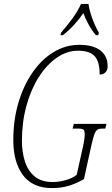

<svg xmlns="http://www.w3.org/2000/svg" viewBox="-20 -951 570 981"><path d="M246 10Q147 10 97.5 -56Q48 -122 48 -235Q48 -339 74.5 -427.5Q101 -516 147.5 -582.5Q194 -649 255 -685.5Q316 -722 385 -722Q455 -722 492.5 -693.5Q530 -665 530 -612Q530 -592 518.5 -581Q507 -570 489 -570Q490 -634 464.5 -663Q439 -692 379 -692Q322 -692 270 -656Q218 -620 178 -557Q138 -494 115 -410.5Q92 -327 92 -231Q92 -175 107 -127Q122 -79 156.5 -50Q191 -21 249 -21Q280 -21 315 -30.5Q350 -40 372 -58L406 -211Q413 -247 413 -261Q413 -283 406.5 -288.5Q400 -294 379 -294H351L357 -318H524L518 -294H502Q487 -294 478.5 -289Q470 -284 463 -266.5Q456 -249 447 -209L409 -36Q369 -13 330.5 -1.5Q292 10 246 10ZM292 -784Q324 -821 351 -858Q378 -895 394 -931H432Q437 -897 451.5 -857Q466 -817 485 -784L482 -771H470Q450 -794 432.5 -826Q415 -858 406 -884Q387 -856 360 -826Q333 -796 301 -771H289Z"/></svg>

Font: Noto Serif ExtraCondensed ExtraLight
Style: Italic
Weight: 200
Width: 2
Italic angle: -12°
Designer: Monotype Design Team
Foundry: Monotype Imaging Inc.
Version: Version 2.014; ttfautohint (v1.8.4.7-5d5b)